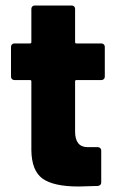

<svg xmlns="http://www.w3.org/2000/svg" viewBox="-20 -675 426 698"><path d="M94 -129V-379Q94 -384 89 -384H32Q27 -384 23.5 -387.5Q20 -391 20 -396V-505Q20 -510 23.5 -513.5Q27 -517 32 -517H89Q94 -517 94 -522V-643Q94 -648 97.5 -651.5Q101 -655 106 -655H241Q246 -655 249.5 -651.5Q253 -648 253 -643V-522Q253 -517 258 -517H349Q354 -517 357.5 -513.5Q361 -510 361 -505V-396Q361 -391 357.5 -387.5Q354 -384 349 -384H258Q253 -384 253 -379V-197Q253 -140 299 -140H336Q341 -140 344.5 -136.5Q348 -133 348 -128V-12Q348 -1 336 1L266 3Q175 3 135 -25.5Q95 -54 94 -129Z"/></svg>

Font: Barlow GEO ExtraBold
Style: Regular
Weight: 800
Designer: Jeremy Tribby
Foundry: Tribby Type
Version: Version 1.408